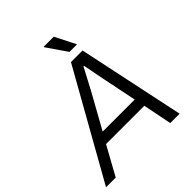

<svg xmlns="http://www.w3.org/2000/svg" viewBox="-259 -1015 1162 1162"><g transform="rotate(-45 321.5 -434.0)"><path d="M397 -735.8 308.1 -865.2 309.1 -868.2H395L461.9 -735.8ZM-25.9 0 359.9 -686H459L604 0H523.9L486.8 -185.1H159.2L57.1 0ZM198.2 -252.9H472.2L425.8 -481Q407.7 -570.3 399.9 -613.8H395Q383.3 -591.8 356.9 -542Q330.6 -492.2 324.2 -480Z"/></g></svg>

Font: Archivo Light
Style: Italic
Weight: 300
Italic angle: -10°
Designer: Hector Gatti
Foundry: Omnibus-Type
Version: Version 2.001